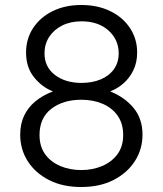

<svg xmlns="http://www.w3.org/2000/svg" viewBox="-20 -735 652 770"><path d="M305.5 15Q231 15 176 -13.2Q121 -41.5 91 -89Q61 -136.5 61 -195Q61 -237.5 76.5 -270.5Q92 -303.5 121.2 -328Q150.5 -352.5 192.5 -368.5Q149 -385 116.8 -424.8Q84.5 -464.5 84.5 -524.5Q84.5 -579.5 113 -622.8Q141.5 -666 191.5 -690.5Q241.5 -715 306 -715Q372 -715 422.5 -690.2Q473 -665.5 501.5 -622.2Q530 -579 530 -524.5Q530 -484.5 515 -453.5Q500 -422.5 475.5 -401Q451 -379.5 422 -368.5Q481 -344.5 516.2 -301.5Q551.5 -258.5 551.5 -195Q551.5 -136.5 521 -89Q490.5 -41.5 435.5 -13.2Q380.5 15 305.5 15ZM306 -53Q351 -53 389.2 -69Q427.5 -85 450.8 -116.2Q474 -147.5 474 -193.5Q474 -239.5 451.8 -271Q429.5 -302.5 391.5 -318.8Q353.5 -335 306 -335Q233.5 -335 186 -298.8Q138.5 -262.5 138.5 -193.5Q138.5 -147.5 161.2 -116.2Q184 -85 222.2 -69Q260.5 -53 306 -53ZM307 -402.5Q350.5 -402.5 384.2 -416.8Q418 -431 437 -457.8Q456 -484.5 456 -521Q456 -576 415 -612.8Q374 -649.5 307 -649.5Q263 -649.5 229.5 -632.8Q196 -616 177.2 -587Q158.5 -558 158.5 -521Q158.5 -466.5 200.2 -434.5Q242 -402.5 307 -402.5Z"/></svg>

Font: Geologica Cursive ExtraLight
Style: Regular
Weight: 250
Designer: Sindre Bremnes, Frode Helland
Foundry: Monokrom Skriftforlag AS
Version: Version 1.010;gftools[0.9.28]